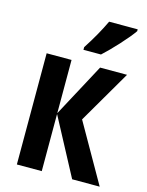

<svg xmlns="http://www.w3.org/2000/svg" viewBox="-116 -837 695 909"><g transform="rotate(15 232.0 -383.0)"><path d="M304 -766Q288 -732 267.5 -695.5Q247 -659 221 -619V-606H307Q341 -637 382.5 -682.5Q424 -728 444 -757V-766ZM179 -284V-545H57V0H179V-280L328 0H463L300 -286L451 -545H319Z"/></g></svg>

Font: Noto Sans UI Condensed
Style: Bold
Weight: 700
Width: 3
Designer: Monotype Design Team
Foundry: Monotype Imaging Inc.
Version: 1.001